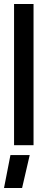

<svg xmlns="http://www.w3.org/2000/svg" viewBox="-37 -723 219 956"><path d="M33 -703V0H130V-703ZM-17 213H73L111 49H15Z"/></svg>

Font: Modon Arabic
Style: Bold
Weight: 700
Designer: Ahmedzaza
Foundry: Ahmedzaza
Version: Version 2.010